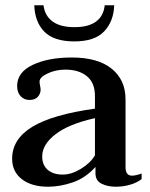

<svg xmlns="http://www.w3.org/2000/svg" viewBox="-20 -698 568 728"><path d="M110 -678H145Q150 -638 179.5 -616.5Q209 -595 262 -595Q316 -595 344.5 -616.5Q373 -638 377 -678H413Q411 -617 375 -579Q339 -541 262 -541Q184 -541 148 -578Q112 -615 110 -678ZM26 -96Q26 -171 103 -217.5Q180 -264 340 -286V-334Q340 -384 309.5 -409Q279 -434 228 -434Q191 -434 160.5 -419.5Q130 -405 130 -389Q130 -382 132 -372.5Q134 -363 134 -358Q134 -343 123.5 -331Q113 -319 91 -319Q72 -319 58.5 -333Q45 -347 45 -372Q45 -424 104 -452Q163 -480 252 -480Q351 -480 403.5 -437.5Q456 -395 456 -321V-64Q456 -32 480 -32Q495 -32 517 -40V-19Q499 -5 473 2.5Q447 10 419 10Q388 10 365 -1.5Q342 -13 342 -41V-65Q304 -23 256 -6.5Q208 10 162 10Q100 10 63 -18.5Q26 -47 26 -96ZM340 -109V-250Q241 -228 190.5 -189Q140 -150 140 -105Q140 -72 161 -54Q182 -36 218 -36Q251 -36 287 -58Q323 -80 340 -109Z"/></svg>

Font: Taviraj Medium
Style: Regular
Weight: 500
Designer: Katatrad Team
Foundry: CadsonDemak
Version: Version 1.001